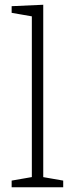

<svg xmlns="http://www.w3.org/2000/svg" viewBox="-20 -788 315 808"><path d="M162 -35 154 -44 246 -28V0H29V-28L121 -44L114 -35V-727L121 -718L29 -734V-762L162 -768Z"/></svg>

Font: Bitter Thin Light
Style: Regular
Weight: 300
Version: Version 2.002